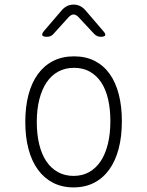

<svg xmlns="http://www.w3.org/2000/svg" viewBox="-20 -805 640 835"><path d="M300 10Q250 10 211 -10Q172 -30 145 -67Q118 -104 104 -156.5Q90 -209 90 -275Q90 -341 104 -393.5Q118 -446 145 -483Q172 -520 211.5 -540Q251 -560 302 -560Q353 -560 392 -540Q431 -520 457 -483.5Q483 -447 496.5 -395Q510 -343 510 -278Q510 -211 496 -158Q482 -105 455 -67.5Q428 -30 389 -10Q350 10 300 10ZM300 -40Q338 -40 367.5 -56.5Q397 -73 417.5 -103.5Q438 -134 449 -178.5Q460 -223 460 -278Q460 -331 450 -374Q440 -417 420 -447Q400 -477 370.5 -493.5Q341 -510 302 -510Q263 -510 233 -493.5Q203 -477 182.5 -446.5Q162 -416 151 -372.5Q140 -329 140 -275Q140 -221 150.5 -177.5Q161 -134 181.5 -103.5Q202 -73 232 -56.5Q262 -40 300 -40ZM184 -645Q167 -645 164 -651.5Q161 -658 172 -671L250 -762Q260 -773 272.5 -779Q285 -785 300 -785Q315 -785 327.5 -779Q340 -773 350 -762L429 -670Q440 -658 437.5 -651.5Q435 -645 418 -645Q410 -645 403 -648Q396 -651 390 -657L321 -731Q310 -742 300 -742Q290 -742 279 -731L213 -658Q207 -651 200 -648Q193 -645 184 -645Z"/></svg>

Font: Maple Mono NL Thin
Style: Regular
Weight: 250
Monospace: yes
Designer: subframe7536
Version: Version 7.000